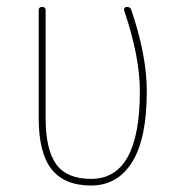

<svg xmlns="http://www.w3.org/2000/svg" viewBox="-20 -540 540 569"><path d="M250 9.8Q170.9 9.8 132.8 -38.6Q94.7 -86.9 94.7 -190.4V-509.8Q94.7 -519.5 105 -519.5Q115.2 -519.5 115.2 -509.8V-190.4Q115.2 -95.7 147 -52.7Q178.7 -9.8 250 -9.8Q394.5 -9.8 394.5 -269.5Q394.5 -372.1 347.7 -509.8Q346.7 -513.7 349.1 -516.6Q351.6 -519.5 356.4 -519.5Q366.2 -519.5 369.1 -510.7Q415 -376 415 -269.5Q415 -128.9 371.6 -59.6Q328.1 9.8 250 9.8Z"/></svg>

Font: Rounded-X Mgen+ 1m thin
Style: Regular
Weight: 100
Designer: [Source Han Sans]
Ryoko NISHIZUKA  (kana & ideographs); Paul D. Hunt (Latin, Greek & Cyrillic); Wenlong ZHANG  (bopomofo
Version: Version 1.059.20150602